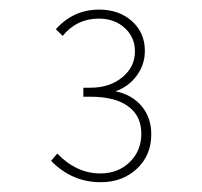

<svg xmlns="http://www.w3.org/2000/svg" viewBox="-20 -762 417 396"><path d="M85.4 -430.2 98.1 -445.3Q137.7 -404.3 187 -404.3Q223.6 -404.3 247.6 -427.7Q271.5 -451.2 271.5 -486.3Q271.5 -522.9 244.4 -542.7Q217.3 -562.5 166.5 -562.5H151.9V-581.1H166.5Q206.1 -581.1 232.2 -602.5Q258.3 -624 258.3 -656.2Q258.3 -685.1 237.3 -704.3Q216.3 -723.6 183.6 -723.6Q138.2 -723.6 109.4 -688L95.2 -701.7Q131.3 -742.2 184.6 -742.2Q225.6 -742.2 252.2 -718.3Q278.8 -694.3 278.8 -657.2Q278.8 -628.9 262.2 -606.2Q245.6 -583.5 218.3 -573.7Q252 -566.9 272 -543.2Q292 -519.5 292 -484.9Q292 -441.9 262.5 -414.1Q232.9 -386.2 187.5 -386.2Q128.4 -386.2 85.4 -430.2Z"/></svg>

Font: Kumbh Sans Thin
Style: Regular
Weight: 250
Version: Version 1.004